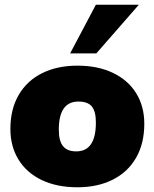

<svg xmlns="http://www.w3.org/2000/svg" viewBox="-20 -784 654 813"><path d="M24 -238Q24 -322 59.5 -382.5Q95 -443 159 -474.5Q223 -506 308 -506Q394 -506 458 -475.5Q522 -445 556.5 -389.5Q591 -334 591 -260Q591 -176 556 -115.5Q521 -55 457 -23Q393 9 308 9Q221 9 157 -21.5Q93 -52 58.5 -108Q24 -164 24 -238ZM386 -265Q386 -312 369 -333Q352 -354 312 -354Q229 -354 229 -235Q229 -187 247 -165Q265 -143 303 -143Q386 -143 386 -265ZM277 -558 386 -764H568L388 -558Z"/></svg>

Font: Nunito Sans Heavy Heavy
Style: Italic
Weight: 400
Italic angle: -4.541°
Designer: Vernon Adams
Foundry: Vernon Adams
Version: Version 2.002